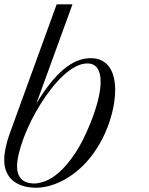

<svg xmlns="http://www.w3.org/2000/svg" viewBox="-63 -856 688 885"><path d="M104.5 -378.4Q167.5 -483.4 229.2 -535.6Q291 -587.9 355 -587.9Q384.8 -587.9 406.2 -576.9Q427.7 -565.9 441.4 -546.1Q455.1 -526.4 461.4 -499.5Q467.8 -472.7 467.8 -441.4Q467.8 -407.2 460.9 -369.6Q454.1 -332 441.4 -293.5Q423.3 -240.7 398.9 -197.8Q374.5 -154.8 345.9 -121.1Q317.4 -87.4 286.1 -62.7Q254.9 -38.1 223.4 -22.2Q191.9 -6.3 161.4 1.5Q130.9 9.3 104 9.3Q67.9 9.3 40.3 0.2Q12.7 -8.8 -5.9 -25.4Q-24.4 -42 -33.9 -65.4Q-43.5 -88.9 -43.5 -117.7Q-43.5 -143.1 -37.4 -173.3Q-31.2 -203.6 -19.5 -236.8L198.2 -835.9H271ZM339.4 -563.5Q313 -563.5 285.2 -548.8Q257.3 -534.2 229.7 -508.8Q202.1 -483.4 175.5 -449.7Q148.9 -416 125 -378.2Q101.1 -340.3 81.1 -300Q61 -259.8 46.6 -221.4Q32.2 -183.1 23.9 -148.9Q15.6 -114.7 15.6 -88.9Q15.6 -52.2 35.2 -31.2Q54.7 -10.3 96.2 -10.3Q116.7 -10.3 146.7 -21.5Q176.8 -32.7 211.2 -63.2Q245.6 -93.8 282.5 -148.2Q319.3 -202.6 354 -289.1Q377.4 -347.7 389.2 -395.8Q400.9 -443.8 400.9 -479Q400.9 -520 385.7 -541.7Q370.6 -563.5 339.4 -563.5Z"/></svg>

Font: Petit Formal Script
Style: Regular
Weight: 400
Version: Version 1.001; ttfautohint (v0.8) -G 200 -r 50